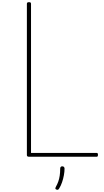

<svg xmlns="http://www.w3.org/2000/svg" viewBox="-20 -1440 957 1764"><path d="M246 0Q227 0 227 -15V-1405Q227 -1413 231.5 -1416.5Q236 -1420 246 -1420Q257 -1420 261 -1416.5Q265 -1413 265 -1405V-35H869Q874 -35 877 -31Q880 -27 880 -18Q880 -8 877 -4Q874 0 869 0ZM499 302Q489 298 488.5 292.5Q488 287 494 275Q507 252 515.5 228Q524 204 528.5 175Q533 146 533 109Q533 101 537 94.5Q541 88 552 88Q563 88 568 94.5Q573 101 573 109Q573 137 567 170Q561 203 550 235Q539 267 524 291Q520 298 514.5 302Q509 306 499 302Z"/></svg>

Font: Playwrite BE WAL Thin
Style: Regular
Weight: 250
Version: Version 1.002